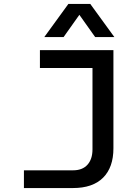

<svg xmlns="http://www.w3.org/2000/svg" viewBox="-20 -952 690 972"><path d="M204.1 -764.2 326.2 -932.1H437L559.1 -764.2H461.9L381.8 -877L301.8 -764.2ZM101.1 0V-89.8H350.1Q397.5 -89.8 422.9 -118.2Q448.2 -146.5 448.2 -195.8V-607.9H182.1V-698.2H554.2V-201.2Q554.2 -104.5 501.7 -52.2Q449.2 0 349.1 0Z"/></svg>

Font: Azeret Mono
Style: Regular
Weight: 400
Designer: Martin Vácha
Foundry: Displaay
Version: Version 1.002